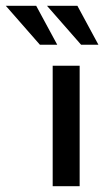

<svg xmlns="http://www.w3.org/2000/svg" viewBox="-100 -640 375 660"><path d="M173.8 -414.1V0H81.1V-414.1ZM24.4 -620.1 96.7 -486.3H37.1L-80.1 -620.1ZM166 -620.1 238.3 -486.3H178.7L61.5 -620.1Z"/></svg>

Font: Josefin Sans CFJ
Style: Regular
Weight: 400
Designer: Santiago Orozco
Foundry: Typemade
Version: Version 2.000